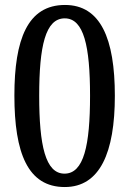

<svg xmlns="http://www.w3.org/2000/svg" viewBox="-20 -744 521 774"><path d="M241 10C383 10 443 -129 443 -358C443 -589 385 -724 242 -724C91 -724 38 -585 38 -359C38 -127 92 10 241 10ZM240 -44C163 -44 138 -158 138 -358C138 -558 163 -670 241 -670C318 -670 343 -558 343 -358C343 -158 318 -44 240 -44Z"/></svg>

Font: Noto Serif Sinhala Condensed Medium
Style: Regular
Weight: 500
Width: 3
Designer: Jelle Bosma - Monotype Design Team
Foundry: Monotype Imaging Inc.
Version: Version 2.007